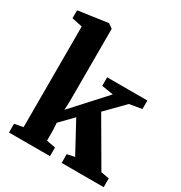

<svg xmlns="http://www.w3.org/2000/svg" viewBox="-189 -953 1024 1087"><g transform="rotate(30 323.0 -409.5)"><path d="M27 0V-57L83.5 -67.5V-725.5L15 -740V-792L204.5 -819H209L237 -799V-326.5L234.5 -268L428 -480.5L352 -493V-548.5H615V-493L534 -479L420 -363L592.5 -67L646 -57V0H371.5L371 -57L420.5 -67.5L313.5 -265L233.5 -183L236.5 -132V-67.5L295 -57V0Z"/></g></svg>

Font: Merriweather 36pt ExtraBold
Style: Regular
Weight: 800
Designer: Eben Sorkin
Foundry: Eben Sorkin
Version: Version 2.100